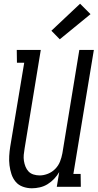

<svg xmlns="http://www.w3.org/2000/svg" viewBox="-20 -1003 524 1031"><path d="M151 8Q126 8 102.5 -0.5Q79 -9 64 -27Q49 -45 41.5 -68Q34 -91 31 -115.5Q28 -140 29.5 -165.5Q31 -191 35 -216L110 -666H71L70 -735H199L112 -205Q109 -188 107.5 -171.5Q106 -155 108.5 -139Q111 -123 117 -108Q123 -93 133.5 -82Q144 -71 160 -66Q176 -61 193 -61Q215 -61 237.5 -70Q260 -79 277 -96.5Q294 -114 302.5 -136Q311 -158 315 -180L406 -735H484L374 -69H413L414 0H285L298 -79Q287 -60 271 -43Q255 -26 235.5 -14Q216 -2 194 3Q172 8 151 8ZM301 -792 256 -838 410 -983 466 -927Z"/></svg>

Font: Iosevka QP
Style: Italic
Weight: 400
Italic angle: -9°
Designer: Belleve Invis
Foundry: Belleve Invis
Version: Version 20.0.0; ttfautohint (v1.8.4)